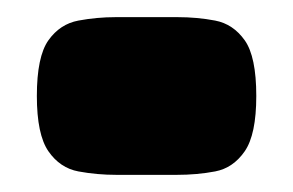

<svg xmlns="http://www.w3.org/2000/svg" viewBox="-20 -606 342 224"><path d="M116 -402Q93 -402 71.5 -406Q50 -410 36.5 -429.5Q23 -449 23 -494Q23 -540 36.5 -559Q50 -578 71.5 -582Q93 -586 115 -586H187Q210 -586 231 -582Q252 -578 265.5 -559Q279 -540 279 -494Q279 -449 265.5 -429.5Q252 -410 231 -406Q210 -402 186 -402Z"/></svg>

Font: Fredoka Light
Style: Regular
Weight: 300
Designer: Ben Nathan
Foundry: Milena B. Brandão, Ben Nathan
Version: Version 2.001